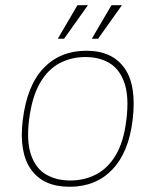

<svg xmlns="http://www.w3.org/2000/svg" viewBox="-20 -704 574 734"><path d="M276 -684H316L225 -556H201ZM406 -684H446L355 -556H331ZM67 -245Q83 -377 146.5 -443.5Q210 -510 310 -510Q409 -510 456 -443.5Q503 -377 487 -245Q472 -121 409 -55.5Q346 10 246 10Q146 10 99 -55.5Q52 -121 67 -245ZM249 -14Q302 -14 347 -37Q392 -60 422.5 -111Q453 -162 463 -245Q474 -333 456 -386Q438 -439 399 -462.5Q360 -486 307 -486Q253 -486 208 -462.5Q163 -439 132.5 -386Q102 -333 91 -245Q81 -162 99 -111Q117 -60 156 -37Q195 -14 249 -14Z"/></svg>

Font: Haskoy Thin
Style: Italic
Weight: 100
Designer: Ertekin Erdin
Foundry: Ertekin Erdin
Version: Version 2.000; ttfautohint (v1.8.4.7-5d5b)